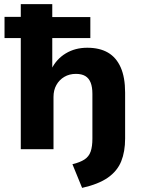

<svg xmlns="http://www.w3.org/2000/svg" viewBox="-20 -725 697 933"><path d="M379 188 332 73Q369 64 390.5 50Q412 36 420.5 11.5Q429 -13 429 -51V-269Q429 -302 420.5 -323.5Q412 -345 394.5 -355.5Q377 -366 349 -366Q317 -366 292.5 -351.5Q268 -337 254 -312Q240 -287 240 -254V0H81V-540H2V-643H81V-705H234V-642H419V-540H234V-389H230Q254 -438 299.5 -465.5Q345 -493 404 -493Q464 -493 504.5 -469.5Q545 -446 566.5 -397.5Q588 -349 588 -275V-52Q588 12 569 59Q550 106 504.5 138Q459 170 379 188Z"/></svg>

Font: Nunito Sans 9pt ExtraBold
Style: Regular
Weight: 800
Version: Version 3.101;gftools[0.9.27]